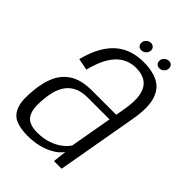

<svg xmlns="http://www.w3.org/2000/svg" viewBox="-205 -772 863 863"><g transform="rotate(45 226.5 -340.0)"><path d="M134 4Q170.5 4 199.5 -2.8Q228.5 -9.5 250.5 -20.2Q272.5 -31 286.5 -43Q300.5 -55 306.5 -65.5L299.5 0H348L415.5 -383Q430 -463 417 -510.5Q404 -558 366.8 -579Q329.5 -600 270.5 -600Q232.5 -600 199.8 -589.8Q167 -579.5 139.8 -557Q112.5 -534.5 91.2 -497Q70 -459.5 55.5 -404.5L111.5 -393.5Q127 -454 149.5 -489.8Q172 -525.5 201 -541.5Q230 -557.5 264.5 -557.5Q303.5 -557.5 328 -540.2Q352.5 -523 360.5 -485Q368.5 -447 357 -384L350 -345H194Q168.5 -345 144 -340.5Q119.5 -336 97.5 -324.5Q75.5 -313 57.8 -293.2Q40 -273.5 27.8 -242.2Q15.5 -211 10.5 -166.5Q2 -96.5 14.8 -59.5Q27.5 -22.5 58.5 -9.2Q89.5 4 134 4ZM154 -37Q124.5 -37 103.2 -47.5Q82 -58 73 -86.8Q64 -115.5 70.5 -170.5Q75 -214 88 -241.2Q101 -268.5 119.8 -283.2Q138.5 -298 159.8 -303.5Q181 -309 203.5 -309H343.5L308 -108.5Q298.5 -92 277.5 -75.5Q256.5 -59 225.5 -48Q194.5 -37 154 -37ZM224.5 -629.5Q236.5 -629.5 246.5 -638.5Q256.5 -647.5 256.5 -660.5Q256.5 -671 249.5 -677.5Q242.5 -684 232.5 -684Q220.5 -684 210.8 -675Q201 -666 201 -653Q201 -642.5 207.5 -636Q214 -629.5 224.5 -629.5ZM339 -629.5Q351.5 -629.5 361 -638.5Q370.5 -647.5 370.5 -660.5Q370.5 -671 364 -677.5Q357.5 -684 347 -684Q335 -684 325.2 -675Q315.5 -666 315.5 -653Q315.5 -642.5 322.2 -636Q329 -629.5 339 -629.5Z"/></g></svg>

Font: Anybody SemiCondensed Light
Style: Italic
Weight: 300
Width: 4
Italic angle: -10°
Version: Version 1.113;gftools[0.9.25]